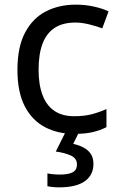

<svg xmlns="http://www.w3.org/2000/svg" viewBox="-20 -566 520 826"><path d="M300 10Q229 10 173.5 -19Q118 -48 86.5 -109Q55 -170 55 -265Q55 -364 88 -426Q121 -488 177.5 -517Q234 -546 306 -546Q347 -546 385 -537.5Q423 -529 447 -517L420 -444Q396 -453 364 -461Q332 -469 304 -469Q250 -469 215 -446Q180 -423 163 -378Q146 -333 146 -266Q146 -202 163 -157Q180 -112 214 -89Q248 -66 299 -66Q343 -66 376.5 -75Q410 -84 438 -97V-19Q411 -5 378.5 2.5Q346 10 300 10ZM382 139Q382 187 345 213.5Q308 240 234 240Q219 240 205.5 238.5Q192 237 184 235V180Q193 182 208 183.5Q223 185 237 185Q273 185 292 175.5Q311 166 311 141Q311 115 284.5 103Q258 91 220 86L263 0H321L295 53Q319 58 339 68.5Q359 79 370.5 96Q382 113 382 139Z"/></svg>

Font: Noto Sans Hebrew
Style: Regular
Weight: 400
Designer: Monotype Design Team
Foundry: Monotype Imaging Inc.
Version: Version 2.003